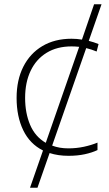

<svg xmlns="http://www.w3.org/2000/svg" viewBox="-20 -722 514 902"><path d="M302 10Q253 10 213 -3L156 160H121L182 -15Q120 -46 89 -110.5Q58 -175 58 -262Q58 -346 89.5 -408.5Q121 -471 179 -505.5Q237 -540 316 -540Q341 -540 365 -536L422 -702H457L397 -530Q421 -524 443 -515L434 -480Q410 -490 385 -496L225 -38Q259 -25 301 -25Q339 -25 374 -32.5Q409 -40 438 -52V-17Q413 -5 378.5 2.5Q344 10 302 10ZM98 -262Q98 -191 121.5 -135.5Q145 -80 195 -51L352 -502Q334 -504 316 -504Q248 -504 199 -474Q150 -444 124 -389.5Q98 -335 98 -262Z"/></svg>

Font: Noto Sans ExtraLight
Style: Regular
Weight: 200
Designer: Monotype Design Team
Foundry: Monotype Imaging Inc.
Version: Version 2.007